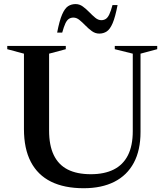

<svg xmlns="http://www.w3.org/2000/svg" viewBox="-20 -936 829 966"><path d="M648 -276.5V-666L557.5 -688.5V-705H771V-688.5L687 -666V-272Q687 -180 653.2 -117Q619.5 -54 555.5 -21.5Q491.5 11 401 11Q303.5 11 236.5 -22.2Q169.5 -55.5 135 -121.8Q100.5 -188 100.5 -286.5V-666L16.5 -688.5V-705H311V-688.5L227 -666V-279Q227 -204.5 250.5 -155.8Q274 -107 320.5 -83.2Q367 -59.5 437 -59.5Q505 -59.5 552 -83Q599 -106.5 623.5 -154.5Q648 -202.5 648 -276.5ZM571.5 -910.5Q560 -850.5 546.8 -819.5Q533.5 -788.5 517 -777.8Q500.5 -767 479.5 -767Q459.5 -767 442.5 -779.2Q425.5 -791.5 410 -807.5Q394.5 -823.5 379.8 -835.5Q365 -847.5 349.5 -847.5Q336.5 -847.5 326.8 -841.2Q317 -835 309.2 -818.8Q301.5 -802.5 293 -772H267.5Q279 -832 292.5 -863Q306 -894 322.5 -904.8Q339 -915.5 360.5 -915.5Q380 -915.5 396.8 -903.2Q413.5 -891 429 -875Q444.5 -859 459.2 -846.8Q474 -834.5 489.5 -834.5Q502.5 -834.5 512.2 -840.8Q522 -847 530 -863.8Q538 -880.5 546 -910.5Z"/></svg>

Font: Newsreader 60pt Medium
Style: Regular
Weight: 500
Designer: Hugues Gentile
Foundry: Production Type
Version: Version 1.003